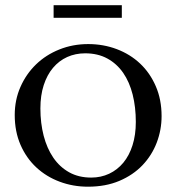

<svg xmlns="http://www.w3.org/2000/svg" viewBox="-20 -702 671 731"><path d="M36.1 -264.2Q36.1 -321.8 57.9 -371.1Q79.6 -420.4 117.2 -456.8Q154.8 -493.2 206.1 -513.7Q257.3 -534.2 315.9 -534.2Q373.5 -534.2 424.6 -514.9Q475.6 -495.6 513.4 -460Q551.3 -424.3 573.2 -373.5Q595.2 -322.8 595.2 -259.8Q595.2 -207.5 576.7 -158.9Q558.1 -110.4 522.5 -73Q486.8 -35.6 434.6 -13.4Q382.3 8.8 314.9 8.8Q257.8 8.8 207 -10.3Q156.2 -29.3 118.2 -64.7Q80.1 -100.1 58.1 -150.6Q36.1 -201.2 36.1 -264.2ZM327.1 -25.9Q364.3 -25.9 395.5 -40.5Q426.8 -55.2 449.5 -82.5Q472.2 -109.9 484.6 -149.2Q497.1 -188.5 497.1 -237.8Q497.1 -293.9 485.1 -341.8Q473.1 -389.6 449 -424.6Q424.8 -459.5 388.7 -479.2Q352.5 -499 304.2 -499Q267.1 -499 235.8 -484.9Q204.6 -470.7 181.9 -443.8Q159.2 -417 146.5 -377.9Q133.8 -338.9 133.8 -289.1Q133.8 -233.4 146.2 -185.3Q158.7 -137.2 182.9 -101.8Q207 -66.4 243.2 -46.1Q279.3 -25.9 327.1 -25.9ZM184.1 -682.1H443.8V-634.3H184.1Z"/></svg>

Font: Marcellus SC
Style: Regular
Weight: 400
Designer: Astigmatic (AOETI)
Foundry: Astigmatic (AOETI)
Version: Version 1.001